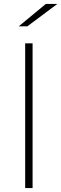

<svg xmlns="http://www.w3.org/2000/svg" viewBox="-20 -964 314 984"><path d="M147 0V-742H109V0ZM120 -829 274 -944H215L76 -829Z"/></svg>

Font: Montserrat-Alt1 ExtLt
Style: Regular
Weight: 200
Designer: Differentunic
Foundry: Differentunic
Version: Version 7.222